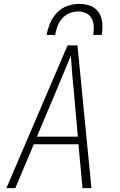

<svg xmlns="http://www.w3.org/2000/svg" viewBox="-20 -969 616 989"><path d="M13 0H59L154 -226H384L405 0H451L403 -490L379 -735H328ZM381 -265H170L265 -490Q285 -538 305 -586Q325 -634 345 -682Q348 -634 352 -586Q356 -538 361 -490ZM220 -789H264Q268 -812 276 -833.5Q284 -855 300 -873.5Q316 -892 338 -901Q360 -910 382 -910Q404 -910 423.5 -901Q443 -892 452.5 -873.5Q462 -855 463 -833Q464 -811 460 -789H504Q509 -819 507 -849Q505 -879 489.5 -903.5Q474 -928 446.5 -938.5Q419 -949 389 -949Q358 -949 327.5 -938.5Q297 -928 273.5 -903.5Q250 -879 238 -849.5Q226 -820 220 -789Z"/></svg>

Font: Iosevka Sparkle Extralight
Style: Italic
Weight: 200
Italic angle: -9°
Designer: Belleve Invis
Foundry: Belleve Invis
Version: Version 4.5.0; ttfautohint (v1.8.3)